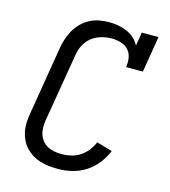

<svg xmlns="http://www.w3.org/2000/svg" viewBox="-111 -832 823 930"><g transform="rotate(15 300.0 -367.5)"><path d="M265 8Q242 8 219 5.5Q196 3 175 -3.5Q154 -10 135.5 -21.5Q117 -33 102.5 -48.5Q88 -64 78.5 -83.5Q69 -103 64.5 -124.5Q60 -146 61 -169Q62 -192 66 -215L123 -560Q127 -584 134.5 -607Q142 -630 154.5 -652Q167 -674 185.5 -692.5Q204 -711 226.5 -722.5Q249 -734 273.5 -738.5Q298 -743 321 -743Q345 -743 368 -739Q391 -735 411.5 -726Q432 -717 449 -702Q466 -687 476 -667L487 -735H571L541 -554H457Q461 -577 457 -600.5Q453 -624 438.5 -640Q424 -656 401.5 -663Q379 -670 356 -670Q339 -670 321.5 -667Q304 -664 287.5 -657.5Q271 -651 256 -639.5Q241 -628 230.5 -613Q220 -598 213.5 -581.5Q207 -565 205 -548L147 -203Q144 -184 144.5 -165.5Q145 -147 151 -130.5Q157 -114 168 -101Q179 -88 194.5 -80Q210 -72 228 -69Q246 -66 265 -66Q288 -66 311.5 -71.5Q335 -77 355.5 -90.5Q376 -104 391.5 -123.5Q407 -143 416 -166L495 -143Q481 -109 457.5 -79Q434 -49 402.5 -29Q371 -9 335.5 -0.5Q300 8 265 8Z"/></g></svg>

Font: Iosevka Curly Slab Extended
Style: Italic
Weight: 400
Width: 7
Italic angle: -9°
Monospace: yes
Designer: Belleve Invis
Foundry: Belleve Invis
Version: Version 11.1.0; ttfautohint (v1.8.3)